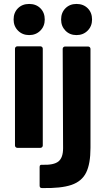

<svg xmlns="http://www.w3.org/2000/svg" viewBox="-20 -750 535 974"><path d="M49 -651Q49 -686 71 -708Q93 -730 128 -730Q163 -730 185 -708Q207 -686 207 -651Q207 -617 184.5 -594.5Q162 -572 128 -572Q94 -572 71.5 -594.5Q49 -617 49 -651ZM56 -12V-503Q56 -508 59.5 -511.5Q63 -515 68 -515H185Q190 -515 193.5 -511.5Q197 -508 197 -503V-12Q197 -7 193.5 -3.5Q190 0 185 0H68Q63 0 59.5 -3.5Q56 -7 56 -12ZM290 -651Q290 -686 312 -708Q334 -730 368 -730Q403 -730 425 -708Q447 -686 447 -651Q447 -617 424.5 -594.5Q402 -572 368 -572Q334 -572 312 -594.5Q290 -617 290 -651ZM181 192V97Q181 84 194 86Q253 88 276.5 69Q300 50 300 2L298 -502Q298 -507 301.5 -510.5Q305 -514 310 -514H427Q432 -514 435.5 -510.5Q439 -507 439 -502V0Q439 81 417 125.5Q395 170 342.5 188Q290 206 193 204Q181 204 181 192Z"/></svg>

Font: Amber EN
Style: Bold
Weight: 700
Designer: Jeremy Tribby
Foundry: Tribby Type
Version: Version 1.408 November 24, 2021